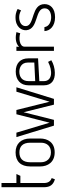

<svg xmlns="http://www.w3.org/2000/svg" viewBox="884 -1624 755 2563"><g transform="rotate(-90 1261.5 -342.5)"><path d="M166 -30C119 -46 100 -83 100 -132V-448H196L220 -501H100V-700H44V-132C44 -54 75 -9 150 13Z M694 -316C694 -437 625 -512 509 -512C388 -512 321 -442 321 -316V-184C321 -82 378 10 509 10C641 10 694 -82 694 -184ZM638 -174C638 -95 593 -40 509 -40C427 -40 377 -95 377 -174V-316C377 -421 431 -461 509 -461C584 -461 638 -421 638 -316Z M1223 0 1378 -501H1319L1185 -58L1075 -501H1018L905 -58L772 -501H713L866 0H943L1045 -405L1146 0Z M1717 -78C1596 -14 1460 -22 1460 -134V-195L1764 -212V-342C1764 -447 1699 -510 1588 -510C1479 -510 1404 -449 1404 -339V-134C1404 -30 1475 15 1574 12C1631 11 1692 -6 1739 -35ZM1708 -262 1460 -250V-338C1460 -429 1520 -462 1587 -462C1627 -462 1708 -443 1708 -349Z M1920 0V-392C1920 -462 2037 -471 2099 -450L2114 -501C2061 -512 1977 -522 1917 -466L1920 -501H1864V0Z M2128 -127C2131 -52 2194 15 2313 15C2434 15 2488 -50 2488 -125C2488 -306 2206 -255 2195 -370C2189 -433 2249 -464 2311 -464C2368 -464 2404 -438 2404 -438L2423 -484C2423 -484 2382 -513 2311 -513C2179 -513 2133 -428 2140 -365C2158 -203 2432 -257 2432 -124C2432 -56 2361 -37 2313 -37C2256 -37 2190 -62 2181 -127Z"/></g></svg>

Font: Advent Pro
Style: Regular
Weight: 400
Designer: Andreas Kalpakidis
Foundry: Andreas Kalpakidis
Version: Version 2.002 2008